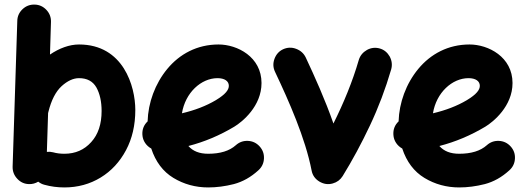

<svg xmlns="http://www.w3.org/2000/svg" viewBox="-20 -759 2315 846"><path d="M132.8 -738.8C112.3 -739.3 94.7 -732.9 79.6 -718.8C64.5 -704.6 56.6 -687 56.2 -667L35.6 -24.4C35.2 -3.9 42 13.7 56.2 28.8C70.3 43.9 87.4 51.8 107.9 52.2C122.6 52.7 136.2 48.8 148.4 41.5C156.7 47.9 165.5 52.7 175.8 55.2C204.1 63 233.4 66.9 263.7 66.9C322.8 66.9 376 52.2 423.3 23.4C470.7 -5.4 507.8 -45.9 535.2 -97.2C562.5 -148.4 576.2 -207.5 576.2 -274.4C576.2 -378.4 523.9 -563 328.1 -563C285.6 -563 241.2 -546.4 200.2 -518.6L204.6 -662.6C205.1 -682.6 198.7 -700.2 184.6 -715.3C170.4 -730.5 152.8 -738.3 132.8 -738.8ZM213.9 -87.9C204.6 -90.3 195.8 -90.8 186.5 -89.8L191.9 -260.7L193.4 -266.6C206.1 -317.9 225.6 -355.5 251.5 -379.4C277.3 -402.8 303.2 -414.6 328.1 -414.6C363.8 -414.6 389.2 -400.9 404.8 -373.5C419.9 -346.2 427.7 -311.5 427.7 -270C427.7 -212.4 412.6 -166.5 381.8 -132.8C351.1 -98.6 312 -81.5 263.7 -81.5C246.1 -81.5 229.5 -83.5 213.9 -87.9Z M1118.7 -8.8C1133.8 -22.5 1142.1 -39.6 1143.1 -60.5C1144 -81.1 1137.7 -98.6 1124 -113.8C1110.4 -128.9 1093.3 -137.2 1072.8 -138.2C1052.2 -139.2 1034.2 -132.8 1019 -119.1C991.2 -94.2 950.7 -81.5 897.5 -81.5C858.9 -81.5 830.1 -92.8 810.1 -115.7C880.4 -133.8 947.8 -162.1 1012.2 -200.7C1047.9 -222.2 1132.3 -291 1132.3 -393.1C1132.3 -508.3 1025.9 -563 942.9 -563C848.6 -563 771.5 -521 717.3 -455.6C663.1 -390.1 632.8 -306.2 630.4 -224.1C613.3 -208 606 -188 607.4 -165C608.9 -138.2 625 -116.2 646.5 -104.5C665.5 -46.4 698.2 -2.9 744.1 24.9C790 52.7 841.3 66.9 897.5 66.9C934.1 66.9 971.7 62 1010.3 52.2C1048.8 42 1085 22 1118.7 -8.8ZM938.5 -414.6C969.2 -414.6 988.3 -401.9 988.3 -380.9C988.3 -363.8 975.1 -344.2 930.7 -317.4C887.7 -292 837.9 -272.9 781.7 -259.8C796.4 -350.6 866.2 -414.6 938.5 -414.6Z M1227.5 -542C1209.5 -533.7 1196.8 -519.5 1189.5 -500C1182.1 -480 1183.1 -460.9 1191.9 -442.4C1252.9 -313.5 1325.2 -150.9 1353 -7.8C1356.9 13.2 1368.2 29.3 1387.2 41C1406.2 52.2 1425.8 55.2 1446.3 49.3C1465.3 43.9 1479.5 33.2 1489.7 17.1C1532.2 -51.8 1572.3 -126 1609.9 -205.6C1647.5 -285.2 1678.7 -367.7 1703.6 -453.1C1709 -472.2 1707 -491.2 1697.3 -509.8C1687 -527.8 1672.4 -540 1653.3 -545.4C1634.3 -550.8 1615.2 -548.8 1597.2 -539.1C1579.1 -528.8 1566.9 -514.2 1561 -495.1C1533.2 -398.9 1493.7 -304.2 1449.2 -214.8C1412.6 -319.8 1366.7 -421.4 1327.1 -505.9C1318.4 -523.9 1304.2 -536.6 1284.7 -543.9C1265.1 -551.3 1246.1 -550.3 1227.5 -542Z M2224.6 -8.8C2239.7 -22.5 2248 -39.6 2249 -60.5C2250 -81.1 2243.7 -98.6 2230 -113.8C2216.3 -128.9 2199.2 -137.2 2178.7 -138.2C2158.2 -139.2 2140.1 -132.8 2125 -119.1C2097.2 -94.2 2056.6 -81.5 2003.4 -81.5C1964.8 -81.5 1936 -92.8 1916 -115.7C1986.3 -133.8 2053.7 -162.1 2118.2 -200.7C2153.8 -222.2 2238.3 -291 2238.3 -393.1C2238.3 -508.3 2131.8 -563 2048.8 -563C1954.6 -563 1877.4 -521 1823.2 -455.6C1769 -390.1 1738.8 -306.2 1736.3 -224.1C1719.2 -208 1711.9 -188 1713.4 -165C1714.8 -138.2 1731 -116.2 1752.4 -104.5C1771.5 -46.4 1804.2 -2.9 1850.1 24.9C1896 52.7 1947.3 66.9 2003.4 66.9C2040 66.9 2077.6 62 2116.2 52.2C2154.8 42 2190.9 22 2224.6 -8.8ZM2044.4 -414.6C2075.2 -414.6 2094.2 -401.9 2094.2 -380.9C2094.2 -363.8 2081.1 -344.2 2036.6 -317.4C1993.7 -292 1943.8 -272.9 1887.7 -259.8C1902.3 -350.6 1972.2 -414.6 2044.4 -414.6Z"/></svg>

Font: Mikhak ExtraBold
Style: Regular
Weight: 800
Designer: Amin Abedi
Version: Version 3.2